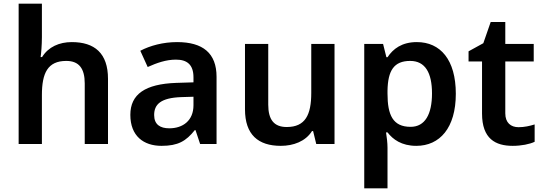

<svg xmlns="http://www.w3.org/2000/svg" viewBox="-20 -780 2944 1040"><path d="M207 -579V-760H81V0H207V-265C207 -384 238 -450 339 -450C408 -450 439 -409 439 -328V0H565V-353C565 -492 492 -552 369 -552C301 -552 242 -526 208 -471H200C203 -491 207 -536 207 -579Z M939 -552C864 -552 793 -533 740 -505L780 -417C829 -439 879 -457 933 -457C993 -457 1028 -430 1028 -361V-334L934 -331C767 -325 686 -270 686 -158C686 -43 758 10 855 10C945 10 988 -16 1035 -75H1039L1064 0H1153V-364C1153 -492 1079 -552 939 -552ZM962 -254 1028 -256V-210C1028 -127 971 -85 897 -85C848 -85 815 -105 815 -157C815 -215 851 -250 962 -254Z M1792 -542H1666V-277C1666 -158 1634 -92 1533 -92C1464 -92 1433 -132 1433 -213V-542H1307V-188C1307 -50 1379 10 1501 10C1569 10 1635 -14 1670 -70H1676L1693 0H1792Z M2238 -552C2156 -552 2109 -515 2079 -470H2073L2055 -542H1953V240H2079V20C2079 -6 2075 -38 2071 -63H2079C2108 -25 2155 10 2235 10C2362 10 2449 -87 2449 -272C2449 -457 2365 -552 2238 -552ZM2202 -450C2283 -450 2320 -386 2320 -274C2320 -162 2283 -93 2204 -93C2108 -93 2079 -157 2079 -273V-289C2081 -397 2113 -450 2202 -450Z M2789 -91C2747 -91 2717 -115 2717 -166V-447H2871V-542H2717V-661H2638L2598 -546L2518 -502V-447H2591V-165C2591 -28 2664 10 2757 10C2804 10 2849 1 2876 -12V-106C2851 -98 2820 -91 2789 -91Z"/></svg>

Font: Noto Sans Gurmukhi SemiBold
Style: Regular
Weight: 600
Designer: Jelle Bosma - Monotype Design Team
Foundry: Monotype Imaging Inc.
Version: Version 2.004